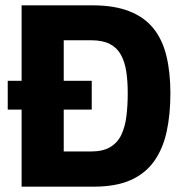

<svg xmlns="http://www.w3.org/2000/svg" viewBox="-20 -700 694 720"><path d="M9 -289V-397H324V-289ZM61 0V-680H327Q408 -680 464.5 -658Q521 -636 555 -594Q589 -552 604 -490.5Q619 -429 619 -350Q619 -271 605 -206.5Q591 -142 558 -95.5Q525 -49 469.5 -24.5Q414 0 332 0ZM219 -132H322Q366 -132 393.5 -148.5Q421 -165 435 -194.5Q449 -224 454 -264Q459 -304 459 -350Q459 -396 453.5 -432Q448 -468 433.5 -494.5Q419 -521 392 -535Q365 -549 322 -549H219Z"/></svg>

Font: Cairo Play ExtraBold
Style: Regular
Weight: 800
Version: Version 3.119